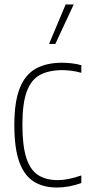

<svg xmlns="http://www.w3.org/2000/svg" viewBox="-20 -828 391 857"><path d="M234 9Q173 9 130.5 -17.8Q88 -44.5 66 -105.5Q44 -166.5 44 -270Q44 -373.5 68.2 -434.5Q92.5 -495.5 140 -521.8Q187.5 -548 257 -548Q276.5 -548 299 -545.5Q321.5 -543 343 -537V-503Q318.5 -510 296 -512.5Q273.5 -515 259 -515Q198.5 -515 158.8 -493.8Q119 -472.5 99.5 -419.5Q80 -366.5 80 -272Q80 -176.5 97.8 -122.5Q115.5 -68.5 150.8 -46.2Q186 -24 238 -24Q260 -24 285.8 -29Q311.5 -34 343 -45V-11Q287.5 9 234 9ZM199 -632 273 -808H309L227 -632Z"/></svg>

Font: Encode Sans Cnd Th
Style: Regular
Weight: 100
Width: 3
Designer: Multiple Designers
Foundry: Impallari Type
Version: Version 3.002; ttfautohint (v1.8.3) -l 8 -r 50 -G 200 -x 14 